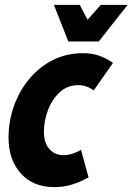

<svg xmlns="http://www.w3.org/2000/svg" viewBox="-20 -755 543 787"><path d="M15 -190Q15 -258 37 -320Q59 -382 99.5 -431Q140 -480 196 -508.5Q252 -537 320 -537Q359 -537 388.5 -526Q418 -515 443 -497L364 -384Q352 -394 335.5 -400Q319 -406 301 -406Q256 -406 224.5 -376.5Q193 -347 176.5 -303Q160 -259 160 -215Q160 -169 182.5 -144Q205 -119 240 -119Q258 -119 277 -125Q296 -131 312 -141L343 -28Q311 -10 276.5 1Q242 12 203 12Q115 12 65 -44.5Q15 -101 15 -190ZM201 -735H307L339 -674L393 -735H503L385 -585H260Z"/></svg>

Font: Radio Canada Condensed
Style: Bold Italic
Weight: 700
Width: 3
Italic angle: -12°
Designer: Charles Daoud, Etienne Aubert Bonn, Alexandre Saumier Demers, Jacques Le Bailly
Foundry: Radio-Canada
Version: Version 2.104; ttfautohint (v1.8.4.7-5d5b);gftools[0.9.28.de